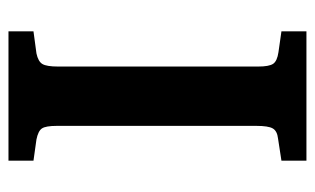

<svg xmlns="http://www.w3.org/2000/svg" viewBox="-165 -578 743 453"><g transform="rotate(90 206.5 -351.5)"><path d="M54 0V-59L106 -66Q125 -70 131 -80Q137 -90 137 -117V-589Q137 -615 130.5 -624.5Q124 -634 103 -637L54 -644V-703H359V-644L307 -636Q289 -634 283 -623.5Q277 -613 277 -585V-114Q277 -88 283 -79Q289 -70 309 -66L359 -59V0Z"/></g></svg>

Font: Literata 18pt SemiBold
Style: Regular
Weight: 600
Designer: Latin by Veronika Burian and Jose Scaglione. Greek by Irene Vlachou. Cyrillic by Vera Evstafieva.
Foundry: TypeTogether
Version: Version 3.103;gftools[0.9.29]